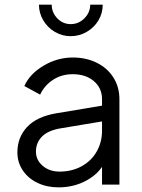

<svg xmlns="http://www.w3.org/2000/svg" viewBox="-20 -796 612 828"><path d="M55 -139Q55 -204 97.5 -249Q140 -294 226 -308L436 -343V-275L244 -243Q188 -234 161.5 -207.5Q135 -181 135 -142Q135 -106 164 -81Q193 -56 237 -56Q290 -56 332 -79Q374 -102 397 -142.5Q420 -183 420 -232V-368Q420 -416 385 -446Q350 -476 294 -476Q246 -476 209 -452Q172 -428 153 -388L85 -425Q108 -477 167.5 -512.5Q227 -548 294 -548Q352 -548 398 -525Q444 -502 469.5 -461Q495 -420 495 -368V0H420V-107L431 -96Q409 -49 354.5 -18.5Q300 12 232 12Q182 12 141.5 -7.5Q101 -27 78 -61.5Q55 -96 55 -139ZM148 -776H203Q203 -742 227 -717Q251 -692 285 -692Q319 -692 344 -717Q369 -742 369 -776H423Q423 -739 404.5 -708Q386 -677 354 -658.5Q322 -640 285 -640Q248 -640 216.5 -658.5Q185 -677 166.5 -708.5Q148 -740 148 -776Z"/></svg>

Font: Trafiko Sans Variable
Style: Regular
Weight: 400
Designer: Gumpita Rahayu / Trafiko
Foundry: Tokotype / Trafiko
Version: Version 0.001;FEAKit 1.0